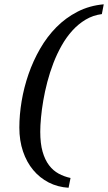

<svg xmlns="http://www.w3.org/2000/svg" viewBox="-20 -738 507 901"><path d="M458 -671.9Q416.5 -666.5 382.1 -646Q347.7 -625.5 319.6 -594.5Q291.5 -563.5 269.3 -524.2Q247.1 -484.9 230.5 -441.7Q213.9 -398.4 202.1 -353.5Q190.4 -308.6 183.1 -266.1Q175.8 -223.6 172.4 -186Q168.9 -148.4 168.9 -120.1Q168.9 -64.5 179.9 -26.1Q190.9 12.2 210.2 37.6Q229.5 63 255.4 76.9Q281.2 90.8 311 97.2L301.8 143.1Q251 140.1 208.7 118.4Q166.5 96.7 135.7 59.8Q105 22.9 87.9 -27.6Q70.8 -78.1 70.8 -139.2Q70.8 -198.7 81.5 -263.2Q92.3 -327.6 113.8 -389.9Q135.3 -452.1 168 -509Q200.7 -565.9 244.6 -610.4Q288.6 -654.8 344.2 -683.3Q399.9 -711.9 466.8 -717.8Z"/></svg>

Font: Charis SIL Cyr
Style: Italic
Weight: 400
Italic angle: -11°
Foundry: SIL International
Version: Version 5.000